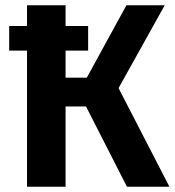

<svg xmlns="http://www.w3.org/2000/svg" viewBox="-20 -712 666 732"><path d="M432 -376 626 0H464L308 -306H230V0H83V-519H15V-613H83V-692H230V-613H316V-519H230V-416H311L462 -692H608Z"/></svg>

Font: Fira Sans SemiBold
Style: Regular
Weight: 600
Designer: bBox Type GmbH & Carrois Corporate GbR & Edenspiekermann AG
Foundry: bBox Type GmbH & Carrois Corporate GbR & Edenspiekermann AG
Version: Version 4.301;PS 004.301;hotconv 1.0.88;makeotf.lib2.5.64775